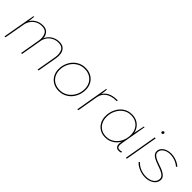

<svg xmlns="http://www.w3.org/2000/svg" viewBox="211 -1771 2868 2868"><g transform="rotate(45 1645.0 -337.0)"><path d="M141 -520H155Q154 -495 149.5 -461Q145 -427 138 -390L132 -396Q161 -456 215.5 -490Q270 -524 339 -524Q403 -524 436 -491.5Q469 -459 476.5 -411.5Q484 -364 475 -315L420 0H400L455 -317Q468 -392 442.5 -448.5Q417 -505 335 -505Q283 -505 239 -482.5Q195 -460 165.5 -419Q136 -378 127 -325L69 0H49ZM684 -505Q605 -505 547 -455.5Q489 -406 476 -325L473 -378Q500 -446 557 -485Q614 -524 688 -524Q752 -524 785 -491.5Q818 -459 825.5 -411.5Q833 -364 824 -315L769 0H749L804 -317Q817 -392 791.5 -448.5Q766 -505 684 -505Z M964 -226Q964 -304 998.5 -373Q1033 -442 1096 -483.5Q1159 -525 1239 -525Q1309 -525 1362 -495.5Q1415 -466 1444 -413.5Q1473 -361 1473 -294Q1473 -214 1438 -145.5Q1403 -77 1340 -36Q1277 5 1197 5Q1128 5 1075.5 -24.5Q1023 -54 993.5 -106.5Q964 -159 964 -226ZM1453 -292Q1453 -354 1426.5 -402.5Q1400 -451 1351 -478Q1302 -505 1238 -505Q1165 -505 1107 -466.5Q1049 -428 1016.5 -364.5Q984 -301 984 -228Q984 -166 1010.5 -117.5Q1037 -69 1085.5 -42Q1134 -15 1198 -15Q1272 -15 1330 -53.5Q1388 -92 1420.5 -155.5Q1453 -219 1453 -292Z M1678 -520H1692Q1692 -499 1687.5 -463Q1683 -427 1675 -388L1670 -395Q1700 -458 1760.5 -489Q1821 -520 1908 -520H1922L1919 -501Q1911 -501 1902 -501Q1808 -501 1744.5 -458Q1681 -415 1667 -336L1608 0H1588Z M2398 -119 2412 -178 2436 -339Q2440 -358 2443 -376Q2461 -472 2473 -520H2488L2418 -118Q2409 -70 2417.5 -43.5Q2426 -17 2461 -17Q2486 -17 2511 -24L2507 -3Q2483 3 2462 3Q2420 3 2402 -28Q2384 -59 2398 -119ZM2444 -297Q2444 -218 2411.5 -148.5Q2379 -79 2318 -37Q2257 5 2177 5Q2112 5 2061.5 -25Q2011 -55 1983.5 -107.5Q1956 -160 1956 -226Q1956 -304 1989 -373Q2022 -442 2082 -483.5Q2142 -525 2220 -525Q2287 -525 2337.5 -495.5Q2388 -466 2416 -414Q2444 -362 2444 -297ZM1976 -228Q1976 -166 2001 -117.5Q2026 -69 2072 -41.5Q2118 -14 2179 -14Q2250 -14 2306 -51.5Q2362 -89 2393.5 -153Q2425 -217 2425 -293Q2425 -354 2400 -402.5Q2375 -451 2328 -478.5Q2281 -506 2218 -506Q2148 -506 2093 -467.5Q2038 -429 2007 -365Q1976 -301 1976 -228Z M2703 -520H2723L2633 0H2613ZM2716 -654Q2716 -664 2723.5 -672Q2731 -680 2741 -680Q2750 -680 2755 -674Q2760 -668 2760 -660Q2760 -650 2752.5 -642.5Q2745 -635 2736 -635Q2727 -635 2721.5 -640.5Q2716 -646 2716 -654Z M2793 -90 2807 -104Q2845 -61 2902.5 -37Q2960 -13 3024 -13Q3099 -13 3147 -47Q3195 -81 3196 -137Q3197 -159 3184 -177.5Q3171 -196 3146 -212Q3107 -235 3027 -262Q2968 -282 2933.5 -301.5Q2899 -321 2883.5 -342.5Q2868 -364 2868 -392Q2868 -431 2892.5 -461.5Q2917 -492 2958 -508.5Q2999 -525 3046 -525Q3103 -525 3158 -504.5Q3213 -484 3251 -449L3238 -434Q3196 -470 3147 -488Q3098 -506 3045 -506Q2979 -506 2933.5 -474Q2888 -442 2888 -393Q2888 -365 2909.5 -343.5Q2931 -322 2980 -301Q3015 -287 3040 -279Q3105 -258 3143 -237Q3181 -216 3199 -192.5Q3217 -169 3217 -139Q3217 -97 3191.5 -64Q3166 -31 3121.5 -12.5Q3077 6 3023 6Q2957 6 2892.5 -21Q2828 -48 2793 -90Z"/></g></svg>

Font: Fixel Italic Variable 20240409 Display Thin
Style: Italic
Weight: 100
Italic angle: -10°
Designer: AlfaBravo + MacPaw
Foundry: Kyrylo Tkachov, Marchela Mozhyna, Serhii Makarenko, Maria Weinstein, Zakhar Kryvoshyya
Version: Version 1.211;Glyphs 3.2 (3225)